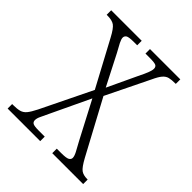

<svg xmlns="http://www.w3.org/2000/svg" viewBox="-159 -629 721 721"><g transform="rotate(45 202.0 -268.0)"><path d="M0 0V-24H6Q26 -24 39 -27.5Q52 -31 61.5 -42.5Q71 -54 83 -78L182 -281L85 -462Q68 -494 55.5 -503Q43 -512 18 -512H14V-536H176V-512H159Q131 -512 124 -507Q117 -502 117 -494Q117 -486 124 -472Q131 -458 143 -437L205 -316L260 -433Q271 -455 277 -470Q283 -485 283 -494Q283 -504 276 -508Q269 -512 242 -512H220V-536H381V-512H379Q359 -512 347 -509Q335 -506 325.5 -495Q316 -484 305 -460L221 -288L336 -74Q354 -41 366 -32.5Q378 -24 398 -24H401V0H237V-24H260Q288 -24 296 -29Q304 -34 304 -42Q304 -51 296.5 -65.5Q289 -80 275 -105L198 -252L126 -100Q116 -78 109.5 -65Q103 -52 103 -42Q103 -32 110.5 -28Q118 -24 141 -24H173V0Z"/></g></svg>

Font: Noto Serif Tamil ExtraCondensed ExtraLight
Style: Italic
Weight: 200
Width: 2
Italic angle: -12°
Designer: Indian Type Foundry, Tom Grace, and the Monotype Design Team
Foundry: Monotype Imaging Inc.
Version: Version 2.003; ttfautohint (v1.8.4.7-5d5b)